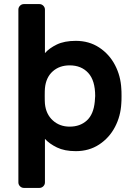

<svg xmlns="http://www.w3.org/2000/svg" viewBox="-20 -730 660 940"><path d="M200 163V-50C214.7 -34 234.3 -20 259 -8C283.7 4 314.3 10 351 10C394.3 10 432.5 -0.8 465.5 -22.5C498.5 -44.2 524.3 -72.8 543 -108.5C561.7 -144.2 572 -183 574 -225C574.7 -231.7 575 -243.3 575 -260C575 -276.7 574.7 -288.3 574 -295C572 -337 561.7 -375.8 543 -411.5C524.3 -447.2 498.5 -475.8 465.5 -497.5C432.5 -519.2 394.3 -530 351 -530C313.7 -530 282.7 -524 258 -512C233.3 -500 214 -486 200 -470V-683C200 -690.3 197.3 -696.7 192 -702C186.7 -707.3 180.3 -710 173 -710H97C89.7 -710 83.3 -707.3 78 -702C72.7 -696.7 70 -690.3 70 -683V163C70 170.3 72.7 176.7 78 182C83.3 187.3 89.7 190 97 190H173C180.3 190 186.7 187.3 192 182C197.3 176.7 200 170.3 200 163ZM412 -373C434.7 -348.3 446 -310.7 446 -260C446 -254.7 445.3 -245.3 444 -232C440 -190.7 427 -160 405 -140C383 -120 355 -110 321 -110C288.3 -110 260.8 -120.2 238.5 -140.5C216.2 -160.8 203.3 -188 200 -222C199.3 -228.7 199 -241.3 199 -260C199 -278.7 199.3 -291.3 200 -298C203.3 -333.3 216 -360.8 238 -380.5C260 -400.2 287.7 -410 321 -410C359 -410 389.3 -397.7 412 -373Z"/></svg>

Font: Rubik
Style: Regular
Weight: 500
Designer: Hubert & Fischer
Foundry: Hubert & Fischer
Version: Version 1.100